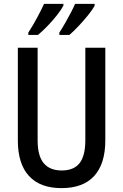

<svg xmlns="http://www.w3.org/2000/svg" viewBox="-20 -960 634 990"><path d="M523 -236Q523 -116 466 -53Q409 10 297 10Q187 10 129.5 -52.5Q72 -115 72 -236V-714H174V-236Q174 -156 205.5 -118.5Q237 -81 298 -81Q361 -81 390.5 -119Q420 -157 420 -237V-714H523ZM468 -931Q457 -910 434 -881.5Q411 -853 385 -825.5Q359 -798 338 -780H286V-792Q301 -815 317 -843Q333 -871 346.5 -897Q360 -923 367 -940H468ZM307 -931Q296 -910 274 -882Q252 -854 226 -827Q200 -800 176 -780H126V-792Q149 -827 172 -870Q195 -913 207 -940H307Z"/></svg>

Font: Noto Sans Lao UI Cond Med
Style: Regular
Weight: 500
Width: 3
Designer: Monotype Design Team
Foundry: Monotype Imaging Inc.
Version: Version 2.000; ttfautohint (v1.8.4.7-5d5b)